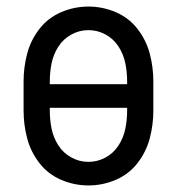

<svg xmlns="http://www.w3.org/2000/svg" viewBox="-20 -558 540 586"><path d="M250 8Q207 8 167 -9Q127 -26 100.5 -60Q74 -94 63 -135.5Q52 -177 52 -220V-310Q52 -353 63 -394.5Q74 -436 100.5 -470Q127 -504 167 -521Q207 -538 250 -538Q293 -538 333 -521Q373 -504 399.5 -470Q426 -436 437 -394.5Q448 -353 448 -310V-220Q448 -177 437 -135.5Q426 -94 399.5 -60Q373 -26 333 -9Q293 8 250 8ZM250 -64Q278 -64 302.5 -77.5Q327 -91 342 -114.5Q357 -138 362.5 -165Q368 -192 368 -220V-229H132V-220Q132 -192 137.5 -165Q143 -138 158 -114.5Q173 -91 197.5 -77.5Q222 -64 250 -64ZM132 -301H368V-310Q368 -338 362.5 -365Q357 -392 342 -415.5Q327 -439 302.5 -452.5Q278 -466 250 -466Q222 -466 197.5 -452.5Q173 -439 158 -415.5Q143 -392 137.5 -365Q132 -338 132 -310Z"/></svg>

Font: Iosevka SS08
Style: Regular
Weight: 400
Monospace: yes
Designer: Belleve Invis
Foundry: Belleve Invis
Version: 2.1.0; ttfautohint (v1.8.2)